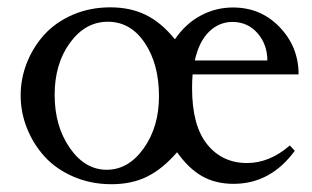

<svg xmlns="http://www.w3.org/2000/svg" viewBox="-20 -480 833 513"><path d="M277.8 12.2Q222.7 12.2 176 -8.1Q129.4 -28.3 99.1 -61.8Q68.8 -95.2 52 -137.5Q35.2 -179.7 35.2 -225.1Q35.2 -270.5 52 -312.7Q68.8 -355 98.9 -387.9Q128.9 -420.9 174.8 -440.7Q220.7 -460.4 274.9 -460.4Q328.6 -460.4 370.1 -439.9Q411.6 -419.4 447.3 -375Q475.6 -416.5 515.9 -438.2Q556.2 -460 602.5 -460Q677.2 -460 727.5 -407.2Q777.8 -354.5 777.8 -281.2H494.6Q493.2 -264.6 493.2 -244.1Q493.2 -144.5 533.4 -94.5Q573.7 -44.4 640.1 -44.4Q700.2 -44.4 754.4 -91.3L767.6 -77.1Q703.1 11.2 604 11.2Q555.7 11.2 519.5 -9.5Q483.4 -30.3 453.1 -73.2Q414.6 -28.8 373.5 -8.3Q332.5 12.2 277.8 12.2ZM404.8 -222.7Q404.8 -308.6 366.9 -365.2Q329.1 -421.9 268.1 -421.9Q208 -421.9 167 -365.7Q126 -309.6 126 -226.6Q126 -143.1 166.5 -84.7Q207 -26.4 265.1 -26.4Q323.2 -26.4 364 -83.7Q404.8 -141.1 404.8 -222.7ZM601.1 -421.4Q565.4 -421.4 538.6 -395.3Q511.7 -369.1 500.5 -318.4H694.3Q694.3 -361.3 668 -391.4Q641.6 -421.4 601.1 -421.4Z"/></svg>

Font: Elstob 8pt
Style: Regular
Weight: 400
Designer: Peter S. Baker
Version: Version 1.015